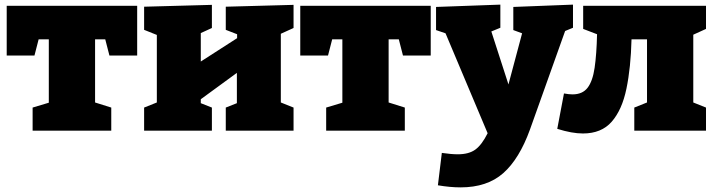

<svg xmlns="http://www.w3.org/2000/svg" viewBox="-20 -565 3092 830"><path d="M121 0V-100L191 -121V-395H147L129 -325H9V-540H573V-325H453L435 -395H391V-122L461 -100V0Z M603 0V-100L658 -122V-414L603 -436V-536L896 -544V-444L848 -422V-299L1005 -400V-417L956 -436V-536L1249 -544V-444L1194 -419V-122L1249 -100V0H956V-100L1004 -119V-250L848 -136V-119L896 -100V0Z M1390 0V-100L1460 -121V-395H1416L1398 -325H1278V-540H1842V-325H1722L1704 -395H1660V-122L1730 -100V0Z M1873 236 1890 96Q1931 102 1959 102Q2007 102 2035 81.5Q2063 61 2088 11L1906 -421L1865 -435V-535L2143 -545V-445L2104 -429L2178 -200L2237 -421L2199 -435V-535L2457 -545V-445L2423 -431L2271 -5Q2225 122 2155.5 183.5Q2086 245 1971 245Q1926 245 1873 236Z M2500 12Q2476 12 2448.5 7Q2421 2 2389 -8L2418 -161Q2429 -159 2438 -158Q2447 -157 2455 -157Q2498 -157 2520 -185.5Q2542 -214 2550.5 -272Q2559 -330 2561 -417L2501 -440V-540H3032V-440L2977 -415V-122L3032 -100V0H2722V-100L2777 -122V-395H2710Q2707 -273 2688 -181.5Q2669 -90 2624.5 -39Q2580 12 2500 12Z"/></svg>

Font: Bitter Black
Style: Regular
Weight: 900
Designer: Sol Matas, and Bitter project Authors
Foundry: Sol Matas
Version: Version 2.001